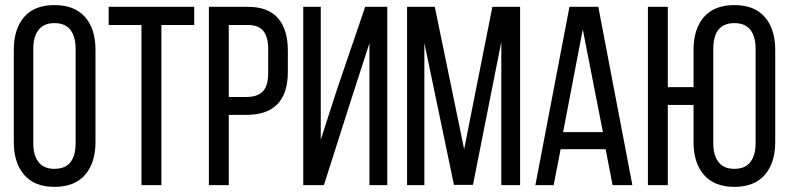

<svg xmlns="http://www.w3.org/2000/svg" viewBox="-20 -727 3099 754"><path d="M34.2 -168.9V-530.8Q34.2 -613.3 74.7 -660.2Q115.2 -707 193.8 -707Q272.9 -707 314 -660.2Q355 -613.3 355 -530.8V-168.9Q355 -87.4 314 -40.3Q272.9 6.8 193.8 6.8Q115.7 6.8 75 -40.3Q34.2 -87.4 34.2 -168.9ZM110.8 -535.2V-165Q110.8 -116.2 131.6 -90.1Q152.3 -64 193.8 -64Q276.9 -64 276.9 -165V-535.2Q276.9 -583.5 256.3 -609.9Q235.8 -636.2 193.8 -636.2Q152.3 -636.2 131.6 -609.9Q110.8 -583.5 110.8 -535.2Z M613.8 0H535.6V-628.9H406.7V-700.2H742.7V-628.9H613.8Z M800.3 -700.2H953.1Q1033.2 -700.2 1071.8 -655.5Q1110.4 -610.8 1110.4 -528.8V-444.8Q1110.4 -275.9 947.3 -275.9H878.4V0H800.3ZM878.4 -346.2H947.3Q991.7 -346.2 1012.5 -368.4Q1033.2 -390.6 1033.2 -439.9V-533.2Q1033.2 -582 1014.2 -605.5Q995.1 -628.9 953.1 -628.9H878.4Z M1430.7 -557.1 1355 -323.2 1252 0H1170.9V-700.2H1239.7V-178.2L1301.8 -371.1L1414.1 -700.2H1501V0H1430.7Z M1948.7 -563 1837.4 -1H1762.7L1646.5 -558.1V0H1578.6V-700.2H1687.5L1802.7 -141.1L1913.6 -700.2H2022.5V0H1948.7Z M2358.4 -141.1H2181.6L2154.3 0H2082.5L2216.3 -700.2H2329.6L2463.4 0H2385.7ZM2268.6 -611.8 2191.4 -208H2347.7Z M2864.3 -707Q2942.9 -707 2983.6 -659.9Q3024.4 -612.8 3024.4 -530.8V-168.9Q3024.4 -87.4 2983.4 -40.3Q2942.4 6.8 2864.3 6.8Q2785.2 6.8 2744.4 -40.3Q2703.6 -87.4 2703.6 -168.9V-314.9H2602.5V0H2524.4V-700.2H2602.5V-384.8H2703.6V-530.8Q2703.6 -613.3 2744.4 -660.2Q2785.2 -707 2864.3 -707ZM2864.3 -636.2Q2781.2 -636.2 2781.2 -535.2V-165Q2781.2 -116.7 2801.8 -90.3Q2822.3 -64 2864.3 -64Q2905.8 -64 2926.5 -90.3Q2947.3 -116.7 2947.3 -165V-535.2Q2947.3 -584 2926.5 -610.1Q2905.8 -636.2 2864.3 -636.2Z"/></svg>

Font: Bebas Neue Regular
Style: Regular
Weight: 400
Designer: Ryoichi Tsunekawa
Foundry: Ryoichi Tsunekawa
Version: Version 001.003